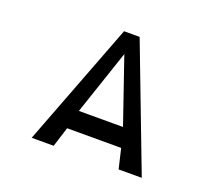

<svg xmlns="http://www.w3.org/2000/svg" viewBox="-137 -1043 1409 1239"><g transform="rotate(20 568.0 -424.0)"><path d="M190 1 515 -849H622L946 1H787L755 -135H384L341 1ZM417 -266H720L567 -711Z"/></g></svg>

Font: OpenDyslexic
Style: Regular
Weight: 400
Designer: Abbie Gonzalez
Version: Version 0.920;hotconv 1.0.109;makeotfexe 2.5.65596